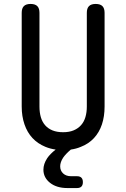

<svg xmlns="http://www.w3.org/2000/svg" viewBox="-20 -750 640 973"><path d="M90 -685Q90 -708 101 -719Q112 -730 135 -730Q158 -730 169 -719Q180 -708 180 -685V-210Q180 -180 187 -156Q194 -132 209 -115Q224 -98 246.5 -89Q269 -80 300 -80Q331 -80 353.5 -89.5Q376 -99 391 -116Q406 -133 413 -157Q420 -181 420 -210V-685Q420 -708 431 -719Q442 -730 465 -730Q488 -730 499 -719Q510 -708 510 -685V-210Q510 -160 496.5 -119.5Q483 -79 456 -50Q429 -21 390 -6Q367 4 339 8Q313 30 300 49Q285 72 285 93Q285 115 300 129Q315 143 340 143H370Q385 143 392.5 150.5Q400 158 400 173Q400 188 392.5 195.5Q385 203 370 203H322Q267 203 233.5 176.5Q200 150 200 110Q200 81 219 52Q233 31 262 8Q234 4 210 -6Q171 -22 144.5 -50.5Q118 -79 104 -120Q90 -161 90 -210Z"/></svg>

Font: Maple Mono Normal
Style: Regular
Weight: 400
Monospace: yes
Designer: subframe7536
Version: Version 7.000